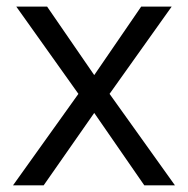

<svg xmlns="http://www.w3.org/2000/svg" viewBox="-20 -555 564 575"><path d="M214.8 -273.9 28.8 -535.2H121.1L262.2 -330.1L402.8 -535.2H494.1L308.1 -273.9L503.9 0H412.1L262.2 -216.8L110.8 0H19Z"/></svg>

Font: f02132580
Style: Regular
Weight: 400
Foundry: Ascender Corporation
Version: Version 1.10